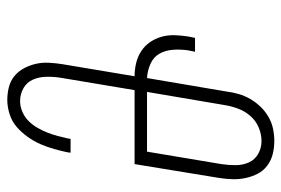

<svg xmlns="http://www.w3.org/2000/svg" viewBox="-146 -638 791 540"><g transform="rotate(90 250.0 -367.5)"><path d="M261 8Q242 8 224.5 3.5Q207 -1 193.5 -12Q180 -23 171.5 -39Q163 -55 159 -72.5Q155 -90 156 -109Q157 -128 160 -147L194 -350Q175 -350 156.5 -354.5Q138 -359 123 -369Q108 -379 98 -393.5Q88 -408 83 -425.5Q78 -443 78.5 -462Q79 -481 82 -500L86 -520H125L121 -500Q118 -479 119.5 -458Q121 -437 130.5 -420Q140 -403 159.5 -394.5Q179 -386 199 -385L237 -609Q239 -626 244 -643Q249 -660 258 -675.5Q267 -691 280 -704.5Q293 -718 309 -727Q325 -736 342 -739.5Q359 -743 376 -743Q395 -743 413 -738.5Q431 -734 445.5 -723Q460 -712 468 -696.5Q476 -681 480 -663Q484 -645 483.5 -626Q483 -607 480 -588L441 -350H233L198 -141Q195 -121 195.5 -101Q196 -81 203.5 -64Q211 -47 227.5 -37.5Q244 -28 264 -28Q279 -28 294 -34.5Q309 -41 320 -52Q331 -63 339 -77Q347 -91 352.5 -105Q358 -119 362 -134Q366 -149 369 -163L370 -170H409L408 -162Q404 -143 398.5 -123.5Q393 -104 385 -85.5Q377 -67 364.5 -49.5Q352 -32 336.5 -18.5Q321 -5 300.5 1.5Q280 8 261 8ZM238 -385H406L441 -594Q444 -614 444 -634Q444 -654 436.5 -671Q429 -688 412.5 -697.5Q396 -707 376 -707Q357 -707 338 -699Q319 -691 305.5 -675.5Q292 -660 285 -641Q278 -622 275 -603Z"/></g></svg>

Font: Iosevka Extralight Oblique
Style: Regular
Weight: 200
Italic angle: -9°
Monospace: yes
Designer: Belleve Invis
Foundry: Belleve Invis
Version: Version 32.5.0; ttfautohint (v1.8.4)